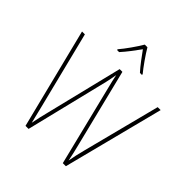

<svg xmlns="http://www.w3.org/2000/svg" viewBox="-248 -1117 1285 1285"><g transform="rotate(45 394.0 -474.5)"><path d="M407 -949H382C358 -907 308 -836 276 -799V-792H296C329 -828 368 -880 395 -918C423 -879 460 -828 493 -792H512V-799C484 -832 432 -906 407 -949ZM767 -714H739L597 -162C584 -114 578 -82 570 -40C561 -84 555 -111 542 -162L405 -714H379L244 -164C234 -126 225 -85 217 -44C210 -75 201 -109 188 -163L50 -714H23L202 0H231L375 -588C381 -616 385 -632 391 -670C398 -631 404 -612 413 -574L555 0H584Z"/></g></svg>

Font: Noto Sans Sinhala UI SemiCondensed Thin
Style: Regular
Weight: 100
Width: 4
Designer: Jelle Bosma - Monotype Design Team
Foundry: Monotype Imaging Inc.
Version: Version 2.006